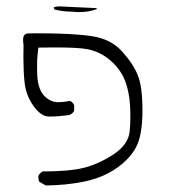

<svg xmlns="http://www.w3.org/2000/svg" viewBox="-20 -460 540 589"><path d="M199.2 -424.3H200.2Q212.4 -422.9 223.6 -422.9Q252.4 -422.9 277.3 -432.1Q276.9 -433.6 275.4 -435.1L163.1 -440.4Q153.8 -440.4 145 -438L146.5 -431.2Q171.9 -424.3 199.2 -424.3ZM195.3 -150.4Q174.3 -146.5 158.2 -146.5Q134.8 -146.5 115.7 -166Q96.7 -185.5 94.2 -229.5Q93.8 -242.7 93.8 -252Q93.8 -261.2 94 -273.4Q94.2 -285.6 97.7 -314Q130.4 -314.5 149.9 -314.5Q219.2 -314.5 248.5 -309.1Q300.3 -298.8 337.9 -255.4Q355 -234.9 363.8 -211.9Q376.5 -178.7 378.9 -136.2Q379.9 -118.7 379.9 -98.9Q379.9 -79.1 377.9 -57.6Q374 -15.6 325.2 15.6Q279.8 44.4 235.4 55.2Q190.9 65.9 111.3 65.9Q102.1 70.3 97.7 79.6Q97.7 82.5 97.7 85Q97.7 92.3 101.1 98.1L120.6 108.9Q183.6 108.4 240.2 96.7Q319.3 79.6 368.2 30.3Q386.2 12.7 397 -7.8Q417 -44.4 417 -121.6Q417 -192.9 403.1 -228.3Q389.2 -263.7 354.5 -302.2Q321.3 -339.4 264.4 -348.6Q207.5 -357.9 92.8 -357.9Q67.4 -357.9 64 -357.4Q58.1 -356 55.2 -353Q50.8 -348.1 50.8 -336.9Q50.8 -330.6 52.2 -321.3Q51.8 -301.3 51.8 -284.2Q51.8 -241.2 55.2 -209Q59.6 -166 84 -133.3Q106.4 -103 129.4 -102.5Q131.8 -102.5 133.8 -102.5Q160.6 -102.5 193.4 -107.4Q203.1 -111.8 207.5 -120.1V-137.7Q203.6 -146 195.3 -150.4Z"/></svg>

Font: NaikaiFont
Style: ExtraLight
Weight: 200
Version: Version 1.89